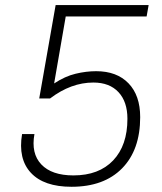

<svg xmlns="http://www.w3.org/2000/svg" viewBox="-20 -713 626 743"><path d="M256.8 9.8Q149.9 9.8 99.6 -44.2Q49.3 -98.1 65.4 -194.3H113.3Q99.6 -119.1 139.9 -76.7Q180.2 -34.2 264.2 -34.2Q362.8 -34.2 418 -92.3Q473.1 -150.4 473.1 -253.4Q473.1 -319.3 438.5 -356.4Q403.8 -393.6 341.3 -393.6Q254.9 -393.6 173.8 -332H131.8L195.3 -693.4H555.2L547.4 -649.4H234.4L189.9 -392.6L189.5 -390.1Q231.9 -418 272.7 -427.7Q313.5 -437.5 352.1 -437.5Q432.1 -437.5 477.3 -390.6Q522.5 -343.8 522.5 -259.8Q522.5 -132.8 452.4 -61.5Q382.3 9.8 256.8 9.8Z"/></svg>

Font: Cascadia Mono ExtraLight
Style: Italic
Weight: 200
Italic angle: -10°
Monospace: yes
Designer: Aaron Bell
Foundry: Saja Typeworks
Version: Version 2404.023; ttfautohint (v1.8.4)